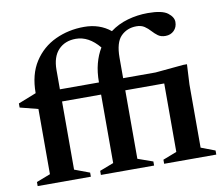

<svg xmlns="http://www.w3.org/2000/svg" viewBox="-78 -808 1054 903"><g transform="rotate(-10 449.0 -356.0)"><path d="M285 0H31V-19.5L97.5 -45V-356.5L11.5 -378.5V-398L97.5 -432Q97.5 -521.5 136 -581Q174.5 -640.5 237.8 -670Q301 -699.5 375.5 -699.5Q449.5 -699.5 501.5 -657Q539 -685 585.5 -698.2Q632 -711.5 682 -711.5Q750.5 -711.5 776.8 -691.2Q803 -671 803 -648Q803 -623 787 -607Q771 -591 746 -591Q724.5 -591 710.5 -601.2Q696.5 -611.5 684.2 -625.2Q672 -639 656.8 -649.2Q641.5 -659.5 618.5 -659.5Q574 -659.5 544.5 -630Q515 -600.5 515 -527.5V-430H670L804.5 -442.5H822L817 -346.5V-45L884 -19.5V0H635V-19.5L701 -45V-372H515V-45L587 -19.5V0H333V-19.5L399.5 -45V-372H213V-46.5L285 -19.5ZM213 -522V-430H399.5V-430.5Q399.5 -479.5 410 -519.2Q420.5 -559 439.5 -590Q389 -651 327.5 -651Q275.5 -651 244.2 -618Q213 -585 213 -522Z"/></g></svg>

Font: Newsreader Text SemiBold
Style: Regular
Weight: 600
Designer: Hugues Gentile
Foundry: Production Type
Version: Version 1.001